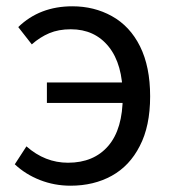

<svg xmlns="http://www.w3.org/2000/svg" viewBox="-20 -577 550 610"><path d="M27 -55 64 -112Q123 -60 196 -60Q278 -60 324 -113.5Q370 -167 370 -271Q370 -373 325.5 -428.5Q281 -484 205 -484Q166 -484 136.5 -471.5Q107 -459 81 -436L38 -491Q106 -557 210 -557Q279 -557 335 -526Q393 -494 425 -429.5Q457 -365 457 -271Q457 -176 424 -113Q392 -50 335 -18.5Q278 13 204 13Q153 13 107 -5Q61 -23 27 -55ZM129 -315H415V-250H129Z"/></svg>

Font: Merged Yaku Han JP
Style: Regular
Weight: 400
Designer: Ryoko NISHIZUKA 西塚涼子 (kana, bopomofo & ideographs); Paul D. Hunt (Latin, Greek & Cyrillic); Sandoll Communications 산돌커뮤니
Foundry: Adobe
Version: Version 2.004